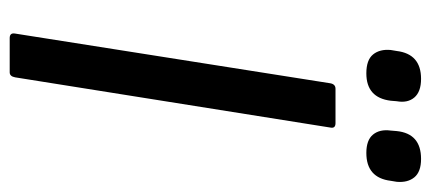

<svg xmlns="http://www.w3.org/2000/svg" viewBox="-260 -606 867 386"><g transform="rotate(90 173.0 -413.5)"><path d="M57 0Q46 0 48 -11L148 -645Q150 -655 159 -655H228Q239 -655 237 -645L136 -11Q134 0 126 0ZM288 -717Q262 -717 251 -730.5Q240 -744 243 -766L244 -778Q249 -827 300 -827Q326 -827 337 -813.5Q348 -800 346 -778L344 -766Q338 -717 288 -717ZM128 -717Q101 -717 90 -730.5Q79 -744 81 -766L83 -778Q89 -827 139 -827Q165 -827 176.5 -813.5Q188 -800 184 -778L183 -766Q177 -717 128 -717Z"/></g></svg>

Font: Sofia Sans Semi Condensed Medium
Style: Italic
Weight: 500
Italic angle: -9°
Version: Version 4.100